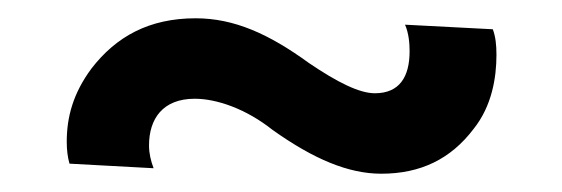

<svg xmlns="http://www.w3.org/2000/svg" viewBox="-20 -355 615 210"><path d="M148 -171C145 -179 143 -187 143 -196C143 -225 158 -247 193 -247C217 -247 249 -236 278 -213C323 -181 361 -165 397 -165C440 -165 473 -181 498 -214C518 -239 523 -270 523 -295C523 -306 522 -315 519 -323L423 -328C427 -319 428 -308 428 -299C428 -271 417 -253 390 -253C373 -253 349 -265 318 -286C274 -318 236 -335 194 -335C143 -335 107 -315 80 -280C60 -253 53 -227 53 -200C53 -191 54 -183 56 -176Z"/></svg>

Font: Jost Medium
Style: Regular
Weight: 500
Version: Version 3.710